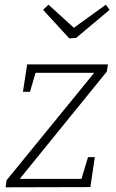

<svg xmlns="http://www.w3.org/2000/svg" viewBox="-20 -800 496 820"><path d="M385 -129 366 -1 4 0 8 -30 392 -501 399 -489H118L136 -503L108 -408H78L96 -525H441L436 -494L52 -21L51 -36H341L323 -20L356 -129ZM432 -780 448 -758 305 -638 276 -636 164 -758 187 -780 308 -670H280Z"/></svg>

Font: Bitter Thin Light
Style: Italic
Weight: 300
Italic angle: -9°
Version: Version 2.002